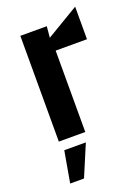

<svg xmlns="http://www.w3.org/2000/svg" viewBox="-145 -624 646 887"><g transform="rotate(-20 178.0 -180.0)"><path d="M58 0H188V-400H342V-560L183 -465L188 -520H58ZM41 200H109L174 46H68Z"/></g></svg>

Font: Pescante Normal
Style: Regular
Weight: 400
Designer: Ariel Martín Pérez
Foundry: Tunera Type Foundry
Version: Version 1.000;FEAKit 1.0